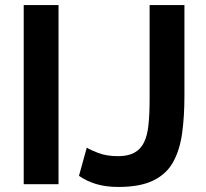

<svg xmlns="http://www.w3.org/2000/svg" viewBox="-20 -730 817 761"><path d="M74 0V-710H212V0ZM324 -145Q337 -136 370 -123.5Q403 -111 448 -111Q487 -111 512 -124.5Q537 -138 550.5 -165Q564 -192 568.5 -235Q573 -278 573 -338V-710H711V-349Q711 -269 702 -203Q693 -137 667 -89Q641 -41 588.5 -15Q536 11 449 11Q401 11 363 0Q325 -11 293 -33Z"/></svg>

Font: Raleway Thin
Style: Bold
Weight: 700
Version: Version 4.026